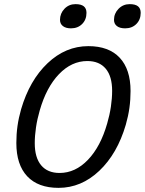

<svg xmlns="http://www.w3.org/2000/svg" viewBox="-20 -893 700 928"><path d="M82 -365Q123 -505 210 -587.5Q297 -670 407 -670Q506 -670 558.5 -614Q611 -558 611 -453Q611 -411 605.5 -371.5Q600 -332 588 -290Q547 -150 460 -67.5Q373 15 263 15Q164 15 111.5 -41Q59 -97 59 -202Q59 -244 64.5 -283.5Q70 -323 82 -365ZM148 -201Q148 -131 179 -94Q210 -57 268 -57Q344 -57 405 -120.5Q466 -184 498 -296Q510 -337 516 -377.5Q522 -418 522 -454Q522 -524 491 -561Q460 -598 402 -598Q326 -598 265 -534.5Q204 -471 172 -359Q160 -318 154 -277.5Q148 -237 148 -201ZM398 -831Q398 -798 377 -777Q356 -756 323 -756Q298 -756 284 -767Q270 -778 270 -797Q270 -828 291.5 -850.5Q313 -873 345 -873Q372 -873 385 -862.5Q398 -852 398 -831ZM660 -831Q660 -798 639 -777Q618 -756 585 -756Q559 -756 545 -767Q531 -778 531 -797Q531 -828 553 -850.5Q575 -873 607 -873Q634 -873 647 -862.5Q660 -852 660 -831Z"/></svg>

Font: Intel One Mono
Style: Italic
Weight: 400
Italic angle: -16°
Monospace: yes
Designer: Fred Shallcrass
Foundry: Frere-Jones Type LLC
Version: Version 1.400;hotconv 1.1.0;makeotfexe 2.6.0;FJTRelease1.4